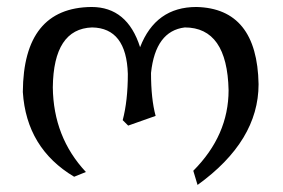

<svg xmlns="http://www.w3.org/2000/svg" viewBox="-20 -499 811 550"><path d="M545.9 30.8 533.7 -9.8Q634.8 -111.3 634.8 -240.7Q630.9 -420.4 509.3 -420.4Q425.3 -410.2 412.6 -290Q412.6 -215.8 425.8 -167L347.2 -139.2L331.5 -154.8Q346.2 -210.4 346.2 -287.1Q342.3 -418.9 243.7 -420.4Q133.3 -416.5 131.3 -249Q132.8 -106 226.1 -6.3L192.4 7.3Q55.7 -74.2 45.4 -235.4Q46.9 -477.1 242.2 -479Q344.7 -479 381.3 -363.8Q425.8 -479 542.5 -479Q716.8 -475.1 720.7 -257.8Q720.7 -95.2 545.9 30.8Z"/></svg>

Font: Kelvinch
Style: Regular
Weight: 400
Designer: Paul James MIller
Foundry: High-Logic / Made with FontCreator
Version: Version 3.30 September 23, 2016